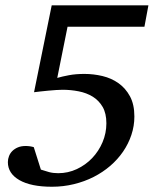

<svg xmlns="http://www.w3.org/2000/svg" viewBox="-20 -691 596 727"><path d="M526.9 -589.8H235.8L196.8 -396Q215.3 -401.4 241 -406.2Q266.6 -411.1 299.8 -411.1Q334 -411.1 367.9 -403.1Q401.9 -395 428.7 -376Q455.6 -356.9 472.2 -326.2Q488.8 -295.4 488.8 -250Q488.8 -213.9 477.5 -180.2Q466.3 -146.5 446 -116.9Q425.8 -87.4 397.5 -63Q369.1 -38.6 334.5 -21Q299.8 -3.4 259.8 6.3Q219.7 16.1 176.8 16.1Q97.2 16.1 53.5 -9Q9.8 -34.2 9.8 -77.1Q9.8 -88.9 14.2 -100.1Q18.6 -111.3 27.1 -119.6Q35.6 -127.9 48.1 -133.1Q60.5 -138.2 77.1 -138.2Q85.4 -138.2 93.8 -137Q102.1 -135.7 107.9 -133.8L134.8 -48.8Q150.4 -43.5 166 -39.3Q181.6 -35.2 200.2 -35.2Q237.8 -35.2 271 -50.8Q304.2 -66.4 329.1 -92.5Q354 -118.7 368.4 -152.8Q382.8 -187 382.8 -224.1Q382.8 -261.7 368.7 -286.1Q354.5 -310.5 331.1 -325Q307.6 -339.4 277.8 -345.2Q248 -351.1 216.8 -351.1Q206.5 -351.1 192.1 -350.1Q177.7 -349.1 162.6 -347.7Q147.5 -346.2 133.3 -344.7Q119.1 -343.3 108.9 -341.8L175.8 -670.9H542Z"/></svg>

Font: Charis SIL Eur
Style: Italic
Weight: 400
Italic angle: -11°
Foundry: SIL International
Version: Version 5.000